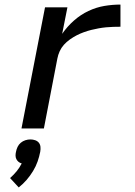

<svg xmlns="http://www.w3.org/2000/svg" viewBox="-20 -562 590 840"><path d="M74 0 177 -530H275L252 -414Q274 -446 303.5 -472Q333 -498 367 -514Q401 -530 436.5 -536Q472 -542 507 -542V-445Q491 -445 475.5 -444.5Q460 -444 444 -442.5Q428 -441 411.5 -438Q395 -435 379 -431Q363 -427 346.5 -421Q330 -415 315.5 -407.5Q301 -400 286 -389.5Q271 -379 259.5 -366Q248 -353 241 -337.5Q234 -322 231 -306L172 0ZM62 258 24 217Q40 203 53 187Q66 171 75 153Q67 151 61 146Q55 141 51.5 134Q48 127 48 118.5Q48 110 50 102Q52 91 57 80.5Q62 70 71 62.5Q80 55 91 51.5Q102 48 113 48Q124 48 134 51.5Q144 55 150 62.5Q156 70 157 80.5Q158 91 156 102Q152 123 144.5 144.5Q137 166 124.5 186.5Q112 207 96.5 225Q81 243 62 258Z"/></svg>

Font: Lode Dark Term
Style: Bold Italic
Weight: 700
Italic angle: -11°
Monospace: yes
Designer: Belleve Invis
Foundry: Belleve Invis
Version: Version 29.2.0